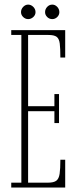

<svg xmlns="http://www.w3.org/2000/svg" viewBox="-20 -834 345 854"><path d="M30 0V-21.5H75V-678.5H30V-700H270V-578H248.5Q248.5 -618.5 245.8 -640.2Q243 -662 232 -670.2Q221 -678.5 195 -678.5H105V-361.5H222V-415.5H242.5V-286.5H222V-339.5H105V-21.5H193Q219 -21.5 230.5 -30.2Q242 -39 245.2 -61Q248.5 -83 248.5 -123.5H270V0ZM212.5 -749Q199.5 -749 190 -758.2Q180.5 -767.5 180.5 -780Q180.5 -793.5 190 -803.5Q199.5 -813.5 212.5 -813.5Q225 -813.5 234.5 -803.5Q244 -793.5 244 -780Q244 -767.5 234.5 -758.2Q225 -749 212.5 -749ZM105 -749Q93 -749 83.2 -758.2Q73.5 -767.5 73.5 -780Q73.5 -793.5 83.2 -803.5Q93 -813.5 105 -813.5Q118 -813.5 128 -803.5Q138 -793.5 138 -780Q138 -767.5 128 -758.2Q118 -749 105 -749Z"/></svg>

Font: Imbue 48pt Thin
Style: Regular
Weight: 250
Designer: Tyler Finck
Foundry: Etcetera Type Company
Version: Version 1.102